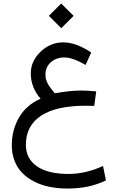

<svg xmlns="http://www.w3.org/2000/svg" viewBox="-20 -756 678 1105"><path d="M261.2 -665 332 -735.8 403.8 -664.6 332.5 -593.8ZM472.7 -382.3Q399.4 -425.3 349.1 -425.3Q304.7 -425.3 273.2 -398.2Q241.7 -371.1 241.7 -327.1Q241.7 -317.4 242.9 -308.8Q244.1 -300.3 247.6 -291.5Q251 -282.7 253.4 -277.1Q255.9 -271.5 262.2 -262.2Q268.6 -252.9 271.5 -249Q274.4 -245.1 283.4 -234.1Q292.5 -223.1 295.4 -219.2Q383.8 -234.9 445.3 -234.9Q485.8 -234.9 533.7 -230L522.5 -146.5Q501 -147.5 474.1 -147.5Q301.8 -147.5 215.3 -89.4Q128.9 -31.2 128.9 76.7Q128.9 156.7 192.1 200.9Q255.4 245.1 374 245.1Q473.6 245.1 572.8 199.2L589.8 282.2Q494.6 329.1 368.7 329.1Q314.5 329.1 266.6 319.6Q218.8 310.1 178.5 289.8Q138.2 269.5 109.1 240.5Q80.1 211.4 64 170.4Q47.9 129.4 47.9 80.1Q47.9 -7.3 89.1 -79.1Q130.4 -150.9 213.4 -188Q157.2 -253.4 157.2 -333.5Q157.2 -404.3 213.6 -458.3Q270 -512.2 344.2 -512.2Q418.9 -512.2 504.9 -453.6Z"/></svg>

Font: Vazir FD
Style: FD
Weight: 400
Foundry: Based on Dejavu fonts, by Saber Rastikerdar
Version: Version 26.0.0